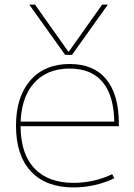

<svg xmlns="http://www.w3.org/2000/svg" viewBox="-20 -810 588 840"><path d="M108 -790H133L279 -584H281L427 -790H452L295 -570H265ZM302 10Q181 10 115.5 -60Q50 -130 50 -260Q50 -386 112.5 -458Q175 -530 285 -530Q390 -530 445 -463Q500 -396 500 -268Q500 -264 500 -263Q500 -262 500 -258H60V-278H490L480 -268Q480 -388 430.5 -449Q381 -510 285 -510Q184 -510 127 -444.5Q70 -379 70 -260Q70 -138 130 -74Q190 -10 302 -10Q347 -10 390.5 -20Q434 -30 471 -48L480 -30Q441 -11 395 -0.5Q349 10 302 10Z"/></svg>

Font: M PLUS 1 Thin
Style: Regular
Weight: 100
Designer: Coji Morishita
Foundry: UNDERFOREST DESIGN
Version: Version 1.001